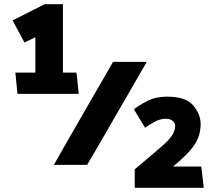

<svg xmlns="http://www.w3.org/2000/svg" viewBox="-20 -783 1010 912"><path d="M53 -438H148V-606L96 -581L40 -686L192 -763H279V-438H343Q346 -413 349 -387.5Q352 -362 354 -337H63ZM677 -489Q606 -367 535 -243Q464 -119 394 0H236Q305 -122 376.5 -245.5Q448 -369 517 -489ZM933 -194Q933 -138 903 -94Q873 -50 802 8H936L948 109H620V21Q653 -6 685.5 -34Q718 -62 751 -90Q783 -118 797.5 -140.5Q812 -163 812 -185Q812 -199 800 -209Q788 -219 767 -219Q740 -219 711 -202.5Q682 -186 669 -176Q656 -198 642.5 -220Q629 -242 616 -264Q640 -283 680 -303.5Q720 -324 773 -324Q863 -324 898 -282Q933 -240 933 -194Z"/></svg>

Font: Palanquin Dark SemiBold
Style: Regular
Weight: 600
Designer: Pria Ravichandran
Version: Version 1.001